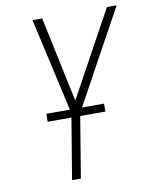

<svg xmlns="http://www.w3.org/2000/svg" viewBox="-83 -797 672 858"><g transform="rotate(-10 253.0 -367.5)"><path d="M174 0 223 -295 124 -735H168L250 -348L462 -735H506L262 -290L214 0ZM374 -276H112V-312H374Z"/></g></svg>

Font: Iosevka SS18 Extralight
Style: Italic
Weight: 200
Italic angle: -9°
Monospace: yes
Designer: Belleve Invis
Foundry: Belleve Invis
Version: Version 25.1.1; ttfautohint (v1.8.4)